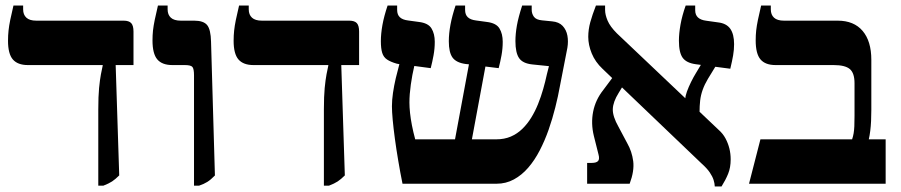

<svg xmlns="http://www.w3.org/2000/svg" viewBox="-20 -667 3270 697"><path d="M336.8 7V-269.8Q336.8 -317.7 339.7 -347.7Q342.7 -377.7 346.3 -396.9Q349.9 -416.1 352.9 -429.2V-430.8H81.3Q44.4 -430.8 26.7 -451.1Q9.1 -471.5 9.1 -518.9Q9.1 -538.9 11 -556.1Q12.8 -573.3 17.2 -594.8Q21.6 -616.2 28.9 -647H64V-633Q64 -613.6 75.8 -602.8Q87.5 -592 111.8 -592H428.8Q448.1 -592 456.4 -583Q464.6 -573.9 464.6 -552.6V-430.8H399.9L412.8 -30.2Q398.9 -16.3 386.8 -8.3Q374.6 -0.4 355.3 7Z M684.3 7V-393.6Q684.3 -416.5 678.7 -423.7Q673.1 -430.8 650.9 -430.8H605.8Q568.4 -430.8 551 -451.4Q533.6 -471.9 533.6 -520.2Q533.6 -539.3 535.4 -556.3Q537.3 -573.3 541.7 -594.8Q546 -616.2 553.4 -647H588.5V-633Q588.5 -613.6 600.2 -602.8Q612 -592 636.3 -592H685.1Q718.7 -592 731.9 -576Q745.1 -560 746.1 -515.9L760.2 -30Q745.2 -14.5 732.5 -6.6Q719.8 1.3 702.7 7Z M1155.8 7V-269.8Q1155.8 -317.7 1158.7 -347.7Q1161.7 -377.7 1165.3 -396.9Q1168.9 -416.1 1171.9 -429.2V-430.8H900.3Q863.4 -430.8 845.7 -451.1Q828.1 -471.5 828.1 -518.9Q828.1 -538.9 830 -556.1Q831.8 -573.3 836.2 -594.8Q840.6 -616.2 847.9 -647H883V-633Q883 -613.6 894.8 -602.8Q906.5 -592 930.8 -592H1247.8Q1267.1 -592 1275.4 -583Q1283.6 -573.9 1283.6 -552.6V-430.8H1218.9L1231.8 -30.2Q1217.9 -16.3 1205.8 -8.3Q1193.6 -0.4 1174.3 7Z M1441.2 0Q1432.7 -41.9 1425.7 -83.8Q1418.6 -125.7 1413.5 -163.5Q1408.4 -201.4 1405.6 -231.7Q1402.8 -262 1402.8 -281.2Q1402.8 -303.8 1406.6 -329.8Q1410.4 -355.8 1416.7 -382.9Q1423.1 -410 1429.8 -434.1L1420.1 -435.9Q1397.7 -442.4 1385.1 -450.9Q1372.4 -459.3 1367.5 -475.1Q1362.6 -490.9 1362.6 -517.7Q1362.6 -544.2 1368.3 -576.3Q1374.1 -608.4 1387.1 -647H1421.7V-631.2Q1421.7 -613.6 1431.6 -604.4Q1441.5 -595.1 1461.4 -592.7L1500.1 -587.4Q1534.4 -583.4 1546.3 -564Q1558.3 -544.5 1558.3 -515.2Q1558.3 -490.6 1553.9 -466.4Q1549.5 -442.3 1543.6 -419.6L1484 -427.5Q1476.3 -395.4 1471.3 -359.7Q1466.3 -323.9 1466.3 -294.9Q1466.3 -278.4 1468.5 -257.2Q1470.7 -236.1 1475.4 -212Q1480.1 -187.9 1487.3 -161.2H1631.8L1682.4 -433.5L1670.3 -434.7Q1636.6 -439.3 1622.9 -457.9Q1609.3 -476.4 1609.3 -517.3Q1609.3 -545.1 1615.3 -577.3Q1621.3 -609.6 1633.8 -647H1668.4V-631.2Q1668.4 -613.6 1678.3 -604.4Q1688.2 -595.1 1708.1 -592.7L1746.8 -587.4Q1781.1 -583.4 1793 -564Q1805 -544.5 1805 -515.2Q1805 -490.6 1800.6 -466.4Q1796.2 -442.3 1790.3 -419.6L1742.2 -425.5L1693.1 -161.2H1781.3Q1810.9 -161.2 1834.3 -171.2Q1857.6 -181.2 1876 -199.1Q1894.4 -216.9 1908.5 -240Q1922.7 -263 1933.3 -289.5Q1944 -316 1951.9 -343.8Q1959.8 -371.5 1965.4 -397.7L1972.8 -426.9L1912.1 -433.1Q1877.5 -436.8 1864.3 -456.2Q1851.1 -475.6 1851.1 -517.7Q1851.1 -543.8 1856.4 -574.2Q1861.8 -604.6 1875.6 -647H1910.2V-631.2Q1910.2 -617.4 1918.2 -606.2Q1926.2 -595.1 1947.8 -593.1L1984 -589.5Q2009 -587.4 2022.5 -573Q2035.9 -558.7 2039.8 -537.6Q2043.6 -516.5 2039.7 -493.4L2013 -356.4Q2006.2 -318.1 1995.9 -277.3Q1985.7 -236.5 1971.7 -196.3Q1957.6 -156.1 1939.2 -120.7Q1920.9 -85.3 1897.5 -58.2Q1874.2 -31.2 1845.4 -15.6Q1816.6 0 1782.3 0Z M2574.8 10Q2574.4 -1.3 2570.4 -13.9Q2566.4 -26.4 2556.6 -41Q2546.8 -55.6 2526.8 -73.5L2167.4 -417.1Q2140.7 -442.2 2128.1 -473.1Q2115.5 -503.9 2115.5 -533.1Q2115.5 -559.7 2122.9 -586.6Q2130.3 -613.4 2143.4 -647H2176.6V-630.8Q2176.6 -613.5 2185.8 -591.9Q2195 -570.3 2219.5 -545.9L2588.7 -195.7Q2604.4 -181.9 2613.7 -164.5Q2623 -147.1 2627.8 -128Q2632.5 -108.9 2632.5 -88.4Q2632.5 -58.7 2623.3 -36.2Q2614.2 -13.8 2599.3 10ZM2111.4 0V-75.6H2127.9Q2145.1 -75.6 2151.2 -82.6Q2157.2 -89.7 2152.8 -105.8L2135.8 -173.6Q2124.8 -218.5 2133.2 -261.5Q2141.6 -304.5 2170.1 -340.4L2219.9 -407.1L2252.2 -373.1L2225.8 -329.6Q2205.5 -297.3 2204.6 -270.9Q2203.8 -244.5 2225.4 -206.5L2257.1 -146.9Q2274.1 -117.2 2278.7 -81.8Q2283.2 -46.4 2265.8 0ZM2519.5 -260.4 2467.8 -307.7Q2467.8 -318.2 2473.7 -334.6Q2479.7 -351.1 2488.7 -369.4Q2497.7 -387.7 2506.6 -402L2551.1 -476.2L2598.1 -459.6L2550 -380.9Q2537.9 -360.7 2530.9 -341.1Q2523.9 -321.6 2521.7 -301.9Q2519.5 -282.2 2519.5 -260.4ZM2631.1 -417.5 2505.6 -433.9Q2471.9 -438.5 2458.3 -457.2Q2444.6 -476 2444.6 -519.4Q2444.6 -545.1 2450.4 -577.8Q2456.2 -610.5 2469.2 -647H2503.7V-630Q2503.7 -612.8 2513.9 -603.5Q2524 -594.3 2543.4 -591.8L2586.8 -585.7Q2617.2 -582.2 2631.1 -562.5Q2644.9 -542.8 2644.9 -506.8Q2644.9 -486.4 2641.4 -466Q2637.9 -445.7 2631.1 -417.5Z M2699.1 0 2740.5 -161.2H3073.3Q3077 -172 3078.8 -182.7Q3080.7 -193.5 3081.4 -208.3Q3082.1 -223.2 3082.1 -246.7V-364.9Q3082.1 -402 3064.9 -416.4Q3047.8 -430.8 3006.1 -430.8H2795.5Q2758.1 -430.8 2740.7 -451.4Q2723.3 -471.9 2723.3 -520.2Q2723.3 -539.3 2725.1 -556.3Q2727 -573.3 2731.4 -594.8Q2735.7 -616.2 2743.1 -647H2778.2V-633Q2778.2 -613.6 2789.9 -602.8Q2801.7 -592 2826 -592H3020.9Q3080 -592 3111.6 -554.7Q3143.1 -517.5 3143.1 -449.9V-268.1Q3143.1 -246.7 3142.2 -227.6Q3141.3 -208.6 3139.2 -192Q3137.2 -175.5 3133.9 -161.2H3195.1V0Z"/></svg>

Font: Noto Serif Hebrew
Style: Regular
Weight: 400
Designer: Monotype Design Team
Foundry: Monotype Imaging Inc.
Version: Version 2.003